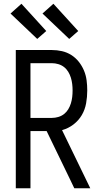

<svg xmlns="http://www.w3.org/2000/svg" viewBox="-20 -1001 540 1021"><path d="M64 0V-735H256Q283 -735 309.5 -729Q336 -723 359 -708.5Q382 -694 399 -672.5Q416 -651 426.5 -626Q437 -601 440.5 -574Q444 -547 444 -520Q444 -486 438 -452Q432 -418 415 -389Q398 -360 370.5 -339Q343 -318 310 -309L460 0H375L353 -46L228 -304H142V0ZM256 -374Q273 -374 290 -379Q307 -384 320.5 -394.5Q334 -405 343 -420Q352 -435 357 -451.5Q362 -468 364 -485Q366 -502 366 -520Q366 -537 364 -554Q362 -571 357 -587.5Q352 -604 343 -619Q334 -634 320.5 -644.5Q307 -655 290 -660Q273 -665 256 -665H142V-374ZM348 -794 206 -929 264 -981 396 -836ZM178 -794 36 -929 94 -981 226 -836Z"/></svg>

Font: Iosevka Algr
Style: Regular
Weight: 400
Monospace: yes
Designer: Belleve Invis
Foundry: Belleve Invis
Version: Version 26.0.2; ttfautohint (v1.8.3)